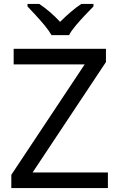

<svg xmlns="http://www.w3.org/2000/svg" viewBox="-20 -964 612 984"><path d="M533 0H38V-68L414 -634H50V-714H523V-646L147 -80H533ZM244 -784Q231 -807 209 -833.5Q187 -860 163 -886Q139 -912 121 -931V-944H181Q207 -927 235 -903Q263 -879 288 -852Q315 -879 343 -903Q371 -927 397 -944H459V-931Q440 -912 415.5 -886Q391 -860 368.5 -833.5Q346 -807 334 -784Z"/></svg>

Font: Noto Sans Tifinagh Air
Style: Regular
Weight: 400
Designer: JamraPatel
Foundry: JamraPatel LLC
Version: Version 2.006; ttfautohint (v1.8.4.7-5d5b)